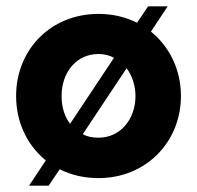

<svg xmlns="http://www.w3.org/2000/svg" viewBox="-20 -554 623 608"><path d="M458 -454 511 -534H449L414 -482C378 -500 337 -510 292 -510C140 -510 31 -396 31 -250C31 -167 66 -94 125 -46L72 34H134L169 -18C205 0 246 10 292 10C443 10 553 -105 553 -250C553 -333 517 -406 458 -454ZM175 -250C175 -324 221 -383 292 -383C310 -383 326 -379 341 -371L202 -162C184 -185 175 -216 175 -250ZM292 -118C273 -118 257 -121 242 -129L381 -338C398 -315 409 -284 409 -250C409 -176 361 -118 292 -118Z"/></svg>

Font: Oakes Bold
Style: Regular
Weight: 700
Designer: Samuel Oakes
Foundry: Samuel Oakes
Version: Version 1.003;PS 001.003;hotconv 1.0.88;makeotf.lib2.5.64775